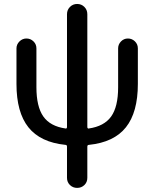

<svg xmlns="http://www.w3.org/2000/svg" viewBox="-20 -710 764 950"><path d="M303.7 6.8Q179.7 -5.9 120.6 -80.1Q61.5 -154.3 61.5 -294.9V-470.7Q61.5 -490.2 76.2 -504.9Q90.8 -519.5 110.8 -519.5Q130.9 -519.5 145.5 -505.4Q160.2 -491.2 160.2 -470.7V-278.3Q160.2 -182.6 194.3 -133.8Q228.5 -85 304.7 -74.2Q307.6 -73.2 309.6 -75.7Q311.5 -78.1 311.5 -81.1V-639.6Q311.5 -661.1 326.2 -675.8Q340.8 -690.4 361.8 -690.4Q382.8 -690.4 397.5 -675.8Q412.1 -661.1 412.1 -639.6V-81.1Q412.1 -78.1 414.1 -75.7Q416 -73.2 418.9 -74.2Q495.1 -85 529.8 -133.3Q564.5 -181.6 564.5 -278.3V-470.7Q564.5 -490.2 578.6 -504.9Q592.8 -519.5 612.8 -519.5Q632.8 -519.5 647.5 -505.4Q662.1 -491.2 662.1 -470.7V-294.9Q662.1 -154.3 603 -80.1Q543.9 -5.9 419.9 6.8Q412.1 6.8 412.1 15.6V169.9Q412.1 191.4 397.5 205.6Q382.8 219.7 361.8 219.7Q340.8 219.7 326.2 205.6Q311.5 191.4 311.5 169.9V15.6Q311.5 6.8 303.7 6.8Z"/></svg>

Font: Rounded Mgen+ 2p medium
Style: Regular
Weight: 500
Designer: [Source Han Sans]
Ryoko NISHIZUKA  (kana & ideographs); Paul D. Hunt (Latin, Greek & Cyrillic); Wenlong ZHANG  (bopomofo
Version: Version 1.059.20150602